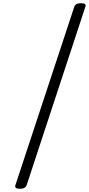

<svg xmlns="http://www.w3.org/2000/svg" viewBox="-20 -1098 553 1195"><path d="M104 77Q68 77 76 54L442 -1055Q449 -1078 485 -1078Q520 -1078 511 -1055L146 54Q138 77 104 77Z"/></svg>

Font: Playwrite US Trad Light
Style: Regular
Weight: 300
Designer: Veronika Burian, José Scaglione
Foundry: TypeTogether
Version: Version 1.003